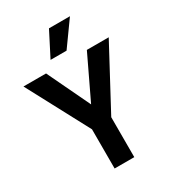

<svg xmlns="http://www.w3.org/2000/svg" viewBox="-218 -1022 1013 1133"><g transform="rotate(-30 288.5 -455.0)"><path d="M324 -744H215L300 -910H443ZM291 -397 430 -688H579L356 -272V0H222V-267L-2 -688H152Z"/></g></svg>

Font: Techna Sans
Style: Regular
Weight: 400
Designer: Carl Enlund
Version: Version 1.003